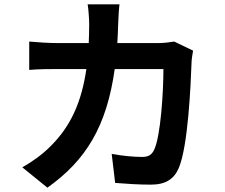

<svg xmlns="http://www.w3.org/2000/svg" viewBox="-20 -822 1040 887"><path d="M532 -802H385C389 -778 392 -732 392 -710C392 -680 391 -651 390 -623H247C209 -623 157 -626 115 -630V-499C158 -503 213 -503 247 -503H379C357 -351 307 -239 214 -147C174 -106 124 -72 83 -49L199 45C378 -82 473 -239 510 -503H735C735 -395 722 -195 693 -132C682 -108 668 -97 636 -97C597 -97 545 -102 496 -111L512 23C560 27 620 31 677 31C746 31 784 5 806 -46C849 -148 861 -427 865 -535C865 -546 869 -572 872 -588L785 -630C761 -626 735 -623 710 -623H522C524 -652 525 -682 526 -713C527 -737 529 -779 532 -802Z"/></svg>

Font: Source Han Sans CN
Style: Bold
Weight: 700
Designer: Ryoko NISHIZUKA 西塚涼子 (kana, bopomofo & ideographs); Paul D. Hunt (Latin, Greek & Cyrillic); Sandoll Communications 산돌커뮤니
Foundry: Adobe
Version: Version 2.001;hotconv 1.0.107;makeotfexe 2.5.65593